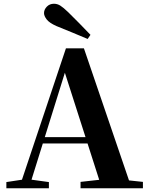

<svg xmlns="http://www.w3.org/2000/svg" viewBox="-20 -1005 794 1025"><path d="M463 -819 448 -797Q407 -814 365.5 -831.5Q324 -849 281 -866Q243 -883 229 -901.5Q215 -920 215 -935Q215 -954 230 -969.5Q245 -985 268 -985Q286 -985 302 -975Q318 -965 344 -940Q372 -912 402.5 -881.5Q433 -851 463 -819ZM14 0V-33L113 -48H132L241 -33V0ZM82 0 332 -747H428L683 0H524L315 -652H336L333 -638L134 0ZM194 -239 202 -273H522L530 -239ZM410 0V-34L545 -49H602L743 -34V0Z"/></svg>

Font: Noto Serif JP ExtraLight ExtraBold
Style: Regular
Weight: 800
Version: Version 2.003-H1;hotconv 1.1.1;makeotfexe 2.6.0